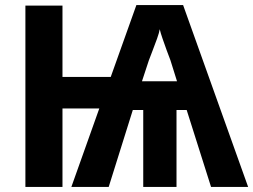

<svg xmlns="http://www.w3.org/2000/svg" viewBox="-20 -736 997 756"><path d="M701 -716 957 0H811L715 -303H675V0H544V-303H503L408 0H261L371 -309H226V0H80V-714H226V-433H416L517 -716ZM609 -621Q607 -608 598.5 -584Q590 -560 580.5 -536Q571 -512 566 -498L539 -416H677L651 -499Q645 -514 636.5 -537.5Q628 -561 620 -584Q612 -607 609 -621Z"/></svg>

Font: Noto Sans SemiCondensed
Style: Bold
Weight: 700
Width: 4
Designer: Monotype Design Team
Foundry: Monotype Imaging Inc.
Version: Version 2.013; ttfautohint (v1.8.4.7-5d5b)